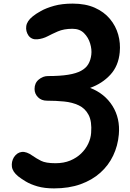

<svg xmlns="http://www.w3.org/2000/svg" viewBox="-20 -1034 722 1064"><path d="M57 -162.5Q74.5 -189 100.8 -192Q127 -195 161 -170.5Q181.5 -156 207.5 -142.8Q233.5 -129.5 287.5 -129.5Q333.5 -129.5 369 -144.2Q404.5 -159 429.8 -183.5Q455 -208 469 -237.8Q483 -267.5 485 -297.5Q490 -361 471 -397.2Q452 -433.5 416.5 -450.2Q381 -467 335.2 -471.5Q289.5 -476 240.5 -476Q209.5 -476 190.5 -495.2Q171.5 -514.5 171.5 -541Q171.5 -574 194.8 -593.2Q218 -612.5 245.5 -612.5Q313 -612.5 357.8 -619.8Q402.5 -627 429.5 -641.8Q456.5 -656.5 469.5 -678.8Q482.5 -701 486 -731Q489.5 -760 479.5 -793.2Q469.5 -826.5 445.5 -850.5Q421.5 -874.5 381.5 -874.5Q334 -874.5 300.2 -859.8Q266.5 -845 245 -833.5Q217.5 -819 186.8 -816.2Q156 -813.5 138.5 -836Q121.5 -860.5 125.5 -889Q129.5 -917.5 160.5 -942.5Q177 -956.5 206.5 -973Q236 -989.5 280 -1001.8Q324 -1014 383 -1014Q454 -1014 505.5 -991Q557 -968 589.2 -929.2Q621.5 -890.5 635 -842.5Q648.5 -794.5 643.5 -744Q636.5 -668.5 591.5 -619.8Q546.5 -571 479.5 -547Q560.5 -515.5 603.5 -446.8Q646.5 -378 638.5 -288.5Q633 -226 607.2 -171.8Q581.5 -117.5 536 -76.8Q490.5 -36 426.2 -13Q362 10 279.5 10Q226.5 10 187.8 -1.2Q149 -12.5 123 -28.2Q97 -44 80.5 -57Q49.5 -82.5 46 -110.2Q42.5 -138 57 -162.5Z"/></svg>

Font: Edu SA Hand
Style: Regular
Weight: 400
Designer: Tina and Corey Anderson, Eben Sorkin, Mirko Velimirovic
Foundry: Google for Education
Version: Version 2.000